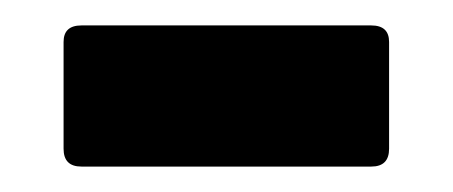

<svg xmlns="http://www.w3.org/2000/svg" viewBox="-20 -701 356 151"><path d="M44 -570Q30 -570 30 -584V-668Q30 -681 44 -681H272Q286 -681 286 -668V-584Q286 -570 272 -570Z"/></svg>

Font: Sofia Sans Black
Style: Regular
Weight: 900
Designer: Botio Nikoltchev, Ani Petrova
Foundry: lettersoup
Version: Version 4.100; ttfautohint (v1.8.3)